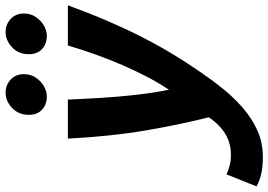

<svg xmlns="http://www.w3.org/2000/svg" viewBox="-250 -634 982 703"><g transform="rotate(-90 241.5 -283.0)"><path d="M17 188Q-17 188 -43.5 182Q-70 176 -90 165L-46 55Q-29 62 -13 66.5Q3 71 27 71Q68 71 102 50.5Q136 30 163 -10Q136 -117 114.5 -243.5Q93 -370 85 -526H228Q230 -473 234 -407Q238 -341 245.5 -275Q253 -209 264 -156Q290 -195 312 -237.5Q334 -280 354 -326Q374 -372 392 -422Q410 -472 426 -526H573Q545 -449 516.5 -382.5Q488 -316 458 -257Q428 -198 395.5 -144Q363 -90 326 -37Q299 3 267 42.5Q235 82 197 115Q159 148 114.5 168Q70 188 17 188ZM239 -603Q210 -603 191 -620.5Q172 -638 172 -669Q172 -707 197.5 -730.5Q223 -754 253 -754Q281 -754 301 -735.5Q321 -717 321 -687Q321 -662 308 -643Q295 -624 276.5 -613.5Q258 -603 239 -603ZM461 -603Q432 -603 413 -620.5Q394 -638 394 -669Q394 -707 419.5 -730.5Q445 -754 475 -754Q503 -754 523 -735.5Q543 -717 543 -687Q543 -662 530 -643Q517 -624 498.5 -613.5Q480 -603 461 -603Z"/></g></svg>

Font: Ubuntu Sans Mono
Style: Bold Italic
Weight: 700
Italic angle: -13.5°
Monospace: yes
Designer: Dalton Maag Ltd
Foundry: Dalton Maag Ltd
Version: Version 1.006